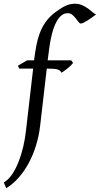

<svg xmlns="http://www.w3.org/2000/svg" viewBox="-69 -762 530 1019"><path d="M440.9 -685.1Q430.7 -677.7 418.9 -669.2Q407.2 -660.6 396 -653.6Q384.8 -646.5 375.2 -641.8Q365.7 -637.2 359.9 -637.2Q353.5 -637.2 347.2 -645.8Q340.8 -654.3 333 -664.6Q325.2 -674.8 314.9 -683.3Q304.7 -691.9 291 -691.9Q272.5 -691.9 258.3 -680.9Q244.1 -669.9 233.4 -651.6Q222.7 -633.3 214.8 -609.6Q207 -585.9 201.7 -560.5Q196.3 -535.2 192.9 -510.3Q189.5 -485.4 187 -464.8L184.1 -441.9H309.1L318.8 -428.2Q314 -421.4 305.7 -413.3Q297.4 -405.3 288.1 -397.9Q278.8 -390.6 270.3 -384.5Q261.7 -378.4 256.8 -376Q254.4 -382.8 249.3 -387Q244.1 -391.1 235.4 -393.6Q226.6 -396 213.4 -397Q200.2 -397.9 182.1 -397.9H179.2L144 -94.2Q137.7 -40.5 122.3 9.5Q106.9 59.6 83.7 102.8Q60.5 146 30.3 180.4Q0 214.8 -36.1 236.8L-48.8 206.1Q-24.4 192.4 -4.6 163.1Q15.1 133.8 30 95.7Q44.9 57.6 54.7 14.9Q64.5 -27.8 68.8 -67.9L106.9 -397.9H33.2L25.9 -413.1L75.2 -441.9H111.8Q116.7 -481 123.3 -517.1Q129.9 -553.2 141.8 -585.4Q153.8 -617.7 173.6 -645.8Q193.4 -673.8 224.1 -696.8Q237.3 -706.1 249.5 -714.4Q261.7 -722.7 274.4 -729Q287.1 -735.4 300.5 -738.8Q314 -742.2 329.1 -742.2Q350.6 -742.2 367.9 -734.1Q385.3 -726.1 398.9 -716.1Q412.6 -706.1 423.1 -696.8Q433.6 -687.5 440.9 -685.1Z"/></svg>

Font: Gentium Plus
Style: Italic
Weight: 400
Italic angle: -8°
Designer: J. Victor Gaultney, Annie Olsen, Iska Routamaa
Foundry: SIL International
Version: Version 1.510